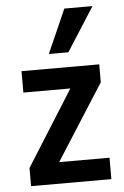

<svg xmlns="http://www.w3.org/2000/svg" viewBox="-53 -784 531 822"><g transform="rotate(-5 212.0 -372.5)"><path d="M47 0V-78L273 -437L275 -402H49V-494H383V-417L154 -58L152 -92H392V0ZM172 -557 255 -745H376L256 -557Z"/></g></svg>

Font: Nunito Sans 10pt Condensed
Style: Bold
Weight: 700
Width: 3
Designer: Vernon Adams
Foundry: Vernon Adams
Version: Version 3.101;gftools[0.9.27]